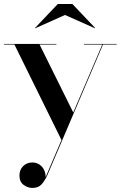

<svg xmlns="http://www.w3.org/2000/svg" viewBox="-23 -680 605 962"><path d="M302.6 -605 153.6 -538.4 152.6 -540 266.6 -660H339.6L453.6 -540L452.6 -538.4ZM205.8 207 285 21.5 49.2 -457H-3.2V-460H259.4V-457H175.2L344 -116.5L489.5 -457H397.8V-460H561.8V-457H493.1L214.8 196.4Q201.5 225.6 185.4 243.6Q169.2 261.6 139.2 261.6Q116 261.6 95.2 246.2Q74.4 230.8 74.4 199.2Q74.4 171.5 92.6 152.8Q110.9 134 139.4 134Q167 134 186.1 154Q205.2 174 205.8 207Z"/></svg>

Font: Bodoni* 72 Medium
Style: Regular
Weight: 500
Version: Version 1.002; ttfautohint (v0.97) -l 8 -r 50 -G 200 -x 14 -